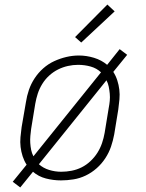

<svg xmlns="http://www.w3.org/2000/svg" viewBox="-20 -785 640 844"><path d="M69 39 36 14 97 -61Q86 -78 79.5 -98Q73 -118 70.5 -139Q68 -160 70 -182Q72 -204 75 -226L94 -336Q98 -363 107 -389.5Q116 -416 132 -440.5Q148 -465 170 -484.5Q192 -504 218 -516Q244 -528 271.5 -534.5Q299 -541 327 -541Q360 -541 393 -531Q426 -521 451 -500L506 -569L539 -544L478 -469Q489 -452 495.5 -432Q502 -412 504.5 -391Q507 -370 505 -348Q503 -326 500 -304L482 -194Q477 -167 468 -140.5Q459 -114 443 -89.5Q427 -65 405 -45.5Q383 -26 357 -13.5Q331 -1 303 3.5Q275 8 248 8Q214 8 181.5 -0.5Q149 -9 125 -30ZM127 -98 424 -467Q405 -485 378.5 -492.5Q352 -500 323 -500Q301 -500 278.5 -495Q256 -490 235 -479.5Q214 -469 196 -452.5Q178 -436 165.5 -415.5Q153 -395 146 -373.5Q139 -352 135 -329L117 -219Q115 -204 113.5 -188Q112 -172 113 -156.5Q114 -141 117 -126Q120 -111 127 -98ZM249 -30Q272 -30 295 -34.5Q318 -39 339 -49.5Q360 -60 378 -77Q396 -94 408.5 -114Q421 -134 428.5 -156Q436 -178 440 -201L458 -311Q461 -326 462.5 -342Q464 -358 462.5 -373.5Q461 -389 458 -404Q455 -419 448 -432L151 -63Q170 -46 196 -38Q222 -30 249 -30ZM337 -598 310 -622 452 -765 484 -735Z"/></svg>

Font: Iosevka Curly Slab XLtEx
Style: Italic
Weight: 200
Width: 7
Italic angle: -9°
Monospace: yes
Designer: Belleve Invis
Foundry: Belleve Invis
Version: Version 11.1.0; ttfautohint (v1.8.3)